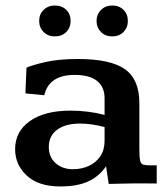

<svg xmlns="http://www.w3.org/2000/svg" viewBox="-20 -670 609 701"><path d="M199.7 10.7Q120.6 10.7 77.9 -28.8Q35.2 -68.4 35.2 -125.5Q35.2 -189.9 89.1 -228Q143.1 -266.1 237.8 -266.1Q269 -266.1 300.5 -262.2Q332 -258.3 361.8 -250.5V-312Q361.8 -351.6 335 -374Q308.1 -396.5 252 -396.5Q159.2 -396.5 141.6 -322.3L72.8 -329.1L76.7 -422.9Q96.7 -432.1 145.3 -443.4Q193.8 -454.6 264.6 -454.6Q383.8 -454.6 436.3 -417.2Q488.8 -379.9 488.8 -293.9V-125Q488.8 -95.7 491.7 -83.5Q494.6 -71.3 503.2 -68.8Q511.7 -66.4 529.3 -66.4H552.2V0Q546.4 0 530.3 -0.2Q514.2 -0.5 497.3 -0.5Q480.5 -0.5 472.7 -0.5Q445.8 0 424.3 0.5Q402.8 1 377 1.5L367.2 -63Q343.8 -27.8 304 -8.5Q264.2 10.7 199.7 10.7ZM246.1 -52.2Q277.8 -52.2 304.2 -64.2Q330.6 -76.2 346.2 -99.4Q361.8 -122.6 361.8 -156.2V-206.1Q338.4 -212.4 316.2 -215.6Q293.9 -218.8 272 -218.8Q218.8 -218.8 188.5 -196.3Q158.2 -173.8 158.2 -133.8Q158.2 -96.2 183.1 -74.2Q208 -52.2 246.1 -52.2ZM180.2 -537.1Q155.3 -537.1 139.2 -553.2Q123 -569.3 123 -593.8Q123 -618.2 139.4 -634Q155.8 -649.9 180.7 -649.9Q205.6 -649.9 221.7 -634.3Q237.8 -618.7 237.8 -593.8Q237.8 -568.8 221.7 -553Q205.6 -537.1 180.2 -537.1ZM389.6 -537.1Q364.7 -537.1 348.6 -553.2Q332.5 -569.3 332.5 -593.8Q332.5 -617.7 348.9 -633.8Q365.2 -649.9 390.1 -649.9Q415 -649.9 430.9 -634Q446.8 -618.2 446.8 -593.8Q446.8 -569.3 430.9 -553.2Q415 -537.1 389.6 -537.1Z"/></svg>

Font: Kameron SemiBold
Style: Regular
Weight: 600
Designer: Vernon Adams
Foundry: Vernon Adams
Version: Version 1.100